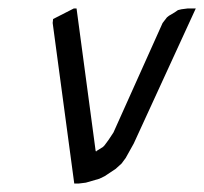

<svg xmlns="http://www.w3.org/2000/svg" viewBox="-20 -432 481 452"><path d="M104 -377.9 105 -387.2 153.8 -412.1H160.2L205.1 -77.1L206.1 -75.2L208 -77.1L222.2 -85.9L226.1 -89.8L235.8 -103L247.1 -120.1L362.8 -377.9L373 -391.1L377.9 -395L391.1 -402.8L398.9 -408.2L407.2 -410.2L421.9 -412.1H440.9L294.9 -94.2L275.9 -60.1L266.1 -46.9L252 -34.2L226.1 -17.1L213.9 -11.2L182.1 -2L166 0H154.8Z"/></svg>

Font: Petahja
Style: Italic
Weight: 400
Designer: T. Christopher White
Version: Version 1.1